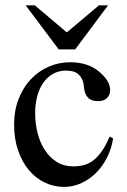

<svg xmlns="http://www.w3.org/2000/svg" viewBox="-20 -697 484 731"><path d="M410.6 -169.9Q404.3 -129.4 386.7 -95.5Q369.1 -61.5 344 -37.1Q318.8 -12.7 288.1 1Q257.3 14.6 224.1 14.6Q184.6 14.6 149.9 -2.2Q115.2 -19 89.4 -50Q63.5 -81.1 48.6 -125Q33.7 -168.9 33.7 -223.1Q33.7 -276.4 50.8 -320.1Q67.9 -363.8 96.9 -394.8Q126 -425.8 164.8 -442.9Q203.6 -460 247.1 -460Q314 -460 356 -425.3Q377 -408.2 388.2 -390.1Q399.4 -372.1 399.4 -353.5Q399.4 -336.4 387.9 -324.2Q376.5 -312 353.5 -312Q346.2 -312 337.4 -313.5Q328.6 -314.9 320.6 -320.6Q312.5 -326.2 306.6 -337.6Q300.8 -349.1 299.3 -369.1Q296.9 -395.5 281 -411.9Q265.1 -428.2 231.4 -428.2Q203.6 -428.2 181.6 -415.8Q159.7 -403.3 144.5 -381.6Q129.4 -359.9 121.6 -330.1Q113.8 -300.3 113.8 -265.6Q113.8 -226.1 123.3 -189.5Q132.8 -152.8 151.4 -124.8Q169.9 -96.7 196.8 -80.1Q223.6 -63.5 258.8 -63.5Q279.3 -63.5 298.1 -68.1Q316.9 -72.8 334 -85.4Q351.1 -98.1 366.9 -120.4Q382.8 -142.6 397.5 -177.2ZM266.1 -508.8H203.6L77.6 -676.8H112.3L234.4 -573.7L356.9 -676.8H391.6Z"/></svg>

Font: Doulos SIL Eur
Style: Regular
Weight: 400
Designer: Walt Agee, Victor Gaultney, Peter Martin, Debbi Hosken, Becca Hirsbrunner
Foundry: SIL International
Version: Version 5.000